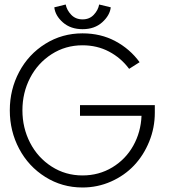

<svg xmlns="http://www.w3.org/2000/svg" viewBox="-20 -820 752 852"><path d="M471.5 -787.5Q467.5 -751.5 433.5 -721Q399.5 -690.5 346.5 -690.5Q293.5 -690.5 259.2 -720.5Q225 -750.5 221 -787.5L271.5 -800Q276.5 -775 296 -754.5Q315.5 -734 346.5 -734Q377 -734 396.2 -754.5Q415.5 -775 420 -800ZM335 -353.5H667V-320Q667 -253 642.2 -192Q617.5 -131 575 -86Q532.5 -41 472.8 -14.5Q413 12 346 12Q255.5 12 181 -34.8Q106.5 -81.5 65 -159.8Q23.5 -238 23.5 -330.5Q23.5 -422.5 65 -500.8Q106.5 -579 181 -625.5Q255.5 -672 346 -672Q427.5 -672 492.2 -637.2Q557 -602.5 599.5 -544L553 -514.5Q517 -563 464 -591Q411 -619 346 -619Q270.5 -619 209 -579.5Q147.5 -540 113.5 -474.2Q79.5 -408.5 79.5 -330.5Q79.5 -252.5 113.5 -186.5Q147.5 -120.5 209 -81Q270.5 -41.5 346 -41.5Q419 -41.5 478.2 -77.2Q537.5 -113 571.2 -173.2Q605 -233.5 608 -306H335Z"/></svg>

Font: League Spartan Light
Style: Regular
Weight: 277
Foundry: The League of Moveable Type
Version: Version 2.002